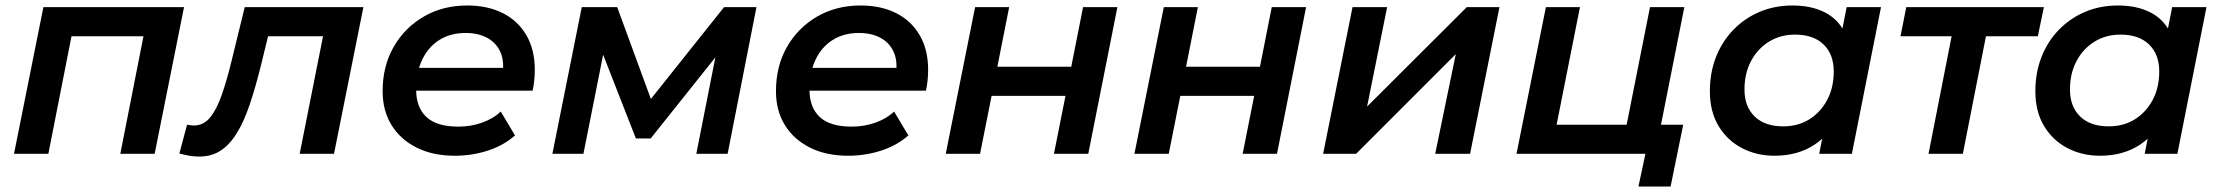

<svg xmlns="http://www.w3.org/2000/svg" viewBox="-20 -560 8085 699"><path d="M31 0 138 -534H650L543 0H418L508 -457L531 -428H210L246 -457L156 0Z M633 -1 661 -106Q668 -105 674 -104Q680 -103 685 -103Q721 -103 745 -132.5Q769 -162 787 -213.5Q805 -265 821 -330L871 -534H1303L1196 0H1071L1163 -463L1187 -428H932L965 -465L930 -322Q910 -241 889 -179Q868 -117 842 -75Q816 -33 783 -11.5Q750 10 705 10Q686 10 669.5 7Q653 4 633 -1Z M1636 7Q1556 7 1497 -22.5Q1438 -52 1405.5 -104.5Q1373 -157 1373 -228Q1373 -319 1413 -389Q1453 -459 1522.5 -499.5Q1592 -540 1681 -540Q1756 -540 1811 -512Q1866 -484 1896.5 -431.5Q1927 -379 1927 -306Q1927 -287 1925 -267Q1923 -247 1919 -230H1466L1480 -313H1860L1809 -285Q1817 -336 1802 -370Q1787 -404 1754 -422Q1721 -440 1675 -440Q1620 -440 1579.5 -414.5Q1539 -389 1517 -342.5Q1495 -296 1495 -234Q1495 -169 1532.5 -134Q1570 -99 1649 -99Q1694 -99 1735 -113.5Q1776 -128 1803 -154L1855 -67Q1813 -30 1755.5 -11.5Q1698 7 1636 7Z M1991 0 2098 -534H2227L2366 -155H2314L2616 -534H2734L2629 0H2515L2594 -400L2613 -387L2349 -56H2295L2162 -396L2184 -402L2104 0Z M3068 7Q2988 7 2929 -22.5Q2870 -52 2837.5 -104.5Q2805 -157 2805 -228Q2805 -319 2845 -389Q2885 -459 2954.5 -499.5Q3024 -540 3113 -540Q3188 -540 3243 -512Q3298 -484 3328.5 -431.5Q3359 -379 3359 -306Q3359 -287 3357 -267Q3355 -247 3351 -230H2898L2912 -313H3292L3241 -285Q3249 -336 3234 -370Q3219 -404 3186 -422Q3153 -440 3107 -440Q3052 -440 3011.5 -414.5Q2971 -389 2949 -342.5Q2927 -296 2927 -234Q2927 -169 2964.5 -134Q3002 -99 3081 -99Q3126 -99 3167 -113.5Q3208 -128 3235 -154L3287 -67Q3245 -30 3187.5 -11.5Q3130 7 3068 7Z M3423 0 3530 -534H3654L3611 -317H3880L3923 -534H4048L3942 0H3817L3859 -211H3590L3548 0Z M4110 0 4217 -534H4341L4298 -317H4567L4610 -534H4735L4629 0H4504L4546 -211H4277L4235 0Z M4797 0 4904 -534H5030L4957 -172L5320 -534H5439L5332 0H5205L5280 -363L4917 0Z M5501 0 5608 -534H5732L5647 -106H5902L5987 -534H6112L6006 0ZM5945 119 5971 -3 5999 0H5881L5902 -106H6108L6062 119Z M6440 7Q6375 7 6321.5 -21Q6268 -49 6236.5 -101.5Q6205 -154 6205 -228Q6205 -296 6227.5 -353Q6250 -410 6291 -452Q6332 -494 6386.5 -517Q6441 -540 6506 -540Q6573 -540 6621.5 -516Q6670 -492 6695 -443.5Q6720 -395 6718 -323Q6716 -224 6682 -149.5Q6648 -75 6587 -34Q6526 7 6440 7ZM6472 -100Q6526 -100 6567 -125.5Q6608 -151 6632 -196Q6656 -241 6656 -300Q6656 -362 6619 -398Q6582 -434 6515 -434Q6462 -434 6420.5 -408.5Q6379 -383 6355 -338Q6331 -293 6331 -234Q6331 -172 6368 -136Q6405 -100 6472 -100ZM6603 0 6627 -122 6661 -264 6678 -407 6703 -534H6828L6722 0Z M7001 0 7091 -458 7114 -428H6899L6920 -534H7421L7399 -428H7181L7216 -458L7126 0Z M7625 7Q7560 7 7506.5 -21Q7453 -49 7421.5 -101.5Q7390 -154 7390 -228Q7390 -296 7412.5 -353Q7435 -410 7476 -452Q7517 -494 7571.5 -517Q7626 -540 7691 -540Q7758 -540 7806.5 -516Q7855 -492 7880 -443.5Q7905 -395 7903 -323Q7901 -224 7867 -149.5Q7833 -75 7772 -34Q7711 7 7625 7ZM7657 -100Q7711 -100 7752 -125.5Q7793 -151 7817 -196Q7841 -241 7841 -300Q7841 -362 7804 -398Q7767 -434 7700 -434Q7647 -434 7605.5 -408.5Q7564 -383 7540 -338Q7516 -293 7516 -234Q7516 -172 7553 -136Q7590 -100 7657 -100ZM7788 0 7812 -122 7846 -264 7863 -407 7888 -534H8013L7907 0Z"/></svg>

Font: MOST Montserrat SemiBold
Style: Italic
Weight: 600
Italic angle: -11.3°
Designer: Julieta Ulanovsky
Foundry: Julieta Ulanovsky
Version: Version 8.000;March 11, 2024;FontCreator 15.0.0.2926 64-bit